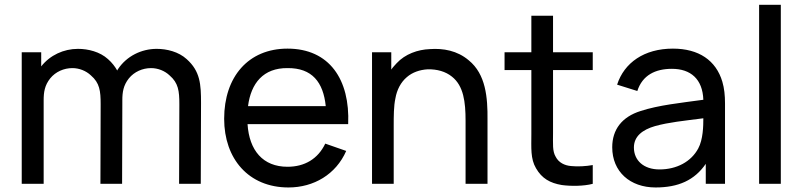

<svg xmlns="http://www.w3.org/2000/svg" viewBox="-20 -786 3442 821"><path d="M778.1 -533.3C743.8 -564.6 693.8 -577.1 650 -577.1C584.4 -577.1 521.9 -545.8 485.4 -491.7C483.3 -489.6 482.3 -486.5 481.3 -484.4C471.9 -501 459.4 -517.7 441.7 -533.3C407.3 -564.6 357.3 -577.1 313.5 -577.1C252.1 -577.1 193.8 -550 156.2 -502.1V-562.5H72.9V0H166.7V-357.3C166.7 -391.7 170.8 -420.8 194.8 -451C217.7 -479.2 253.1 -494.8 289.6 -494.8C318.8 -494.8 347.9 -483.3 368.8 -463.5C406.3 -431.3 410.4 -396.9 410.4 -340.6L409.4 0H502.1L503.1 -345.8V-357.3C503.1 -391.7 507.3 -420.8 531.2 -451C554.2 -479.2 589.6 -494.8 626 -494.8C655.2 -494.8 684.4 -483.3 705.2 -463.5C742.7 -431.3 746.9 -396.9 746.9 -340.6L745.8 0H838.5L839.6 -345.8C839.6 -425 836.5 -481.3 778.1 -533.3Z M1038.5 -255.2H1468.8C1477.1 -445.8 1388.5 -578.1 1209.4 -578.1C1041.7 -578.1 938.5 -457.3 938.5 -278.1C938.5 -107.3 1042.7 15.6 1213.5 15.6C1321.9 15.6 1416.7 -40.6 1460.4 -140.6L1370.8 -171.9C1339.6 -106.3 1282.3 -72.9 1209.4 -72.9C1104.2 -72.9 1045.8 -142.7 1038.5 -255.2ZM1209.4 -494.8C1314.6 -495.8 1362.5 -434.4 1372.9 -332.3H1040.6C1053.1 -430.2 1106.3 -495.8 1209.4 -494.8Z M1984.4 -528.1C1935.4 -569.8 1875 -580.2 1817.7 -576C1766.7 -574 1712.5 -555.2 1676 -515.6C1667.7 -506.3 1659.4 -497.9 1653.1 -488.5V-562.5H1570.8V0H1663.5V-245.8V-246.9C1663.5 -289.6 1663.5 -332.3 1670.8 -365.6C1677.1 -402.1 1693.8 -434.4 1719.8 -456.3C1743.8 -477.1 1775 -487.5 1808.3 -489.6C1849 -490.6 1885.4 -480.2 1912.5 -458.3C1962.5 -418.8 1970.8 -350 1970.8 -269.8V0H2064.6V-272.9C2065.6 -369.8 2057.3 -468.8 1984.4 -528.1Z M2344.8 -486.5H2514.6V-562.5H2344.8V-718.8H2252.1V-562.5H2137.5V-486.5H2252.1V-212.5C2252.1 -154.2 2247.9 -107.3 2271.9 -66.7C2296.9 -22.9 2332.3 -3.1 2382.3 5.2C2419.8 10.4 2476 10.4 2514.6 0V-80.2C2485.4 -75 2451 -72.9 2421.9 -76C2394.8 -78.1 2368.8 -90.6 2356.2 -115.6C2341.7 -139.6 2344.8 -170.8 2344.8 -216.7Z M3080.2 0V-343.8C3080.2 -378.1 3077.1 -408.3 3068.8 -436.5C3041.7 -528.1 2967.7 -578.1 2857.3 -578.1C2734.4 -578.1 2649 -517.7 2618.8 -424L2705.2 -396.9C2727.1 -464.6 2782.3 -491.7 2853.1 -491.7C2933.3 -491.7 2984.4 -447.9 2987.5 -359.4C2888.5 -345.8 2796.9 -336.5 2719.8 -311.5C2639.6 -286.5 2597.9 -232.3 2597.9 -156.2C2597.9 -52.1 2674 15.6 2783.3 15.6C2881.2 15.6 2950 -15.6 2997.9 -85.4V0ZM2965.6 -151C2935.4 -94.8 2874 -61.5 2800 -61.5C2732.3 -61.5 2690.6 -100 2690.6 -155.2C2690.6 -203.1 2727.1 -231.3 2781.2 -246.9C2841.7 -263.5 2900 -268.8 2987.5 -280.2C2987.5 -246.9 2986.5 -189.6 2965.6 -151Z M3226 0V-765.6H3318.8V0Z"/></svg>

Font: Manrope3 Medium
Style: Regular
Weight: 500
Width: 4
Designer: Mikhail Sharanda
Foundry: Mikhail Sharanda
Version: Version 3.000;PS 003.000;hotconv 1.0.88;makeotf.lib2.5.64775